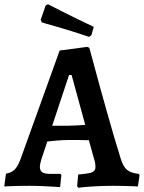

<svg xmlns="http://www.w3.org/2000/svg" viewBox="-32 -872 675 901"><path d="M335 9 330 1 335 -53Q369 -56 386 -59.5Q403 -63 409.5 -70Q416 -77 416 -89Q416 -97 414.5 -106.5Q413 -116 409 -128L385 -214Q366 -215 337 -215Q308 -215 290 -215Q265 -215 236.5 -212.5Q208 -210 190 -208L162 -124Q155 -100 155 -90Q155 -71 166.5 -63.5Q178 -56 206 -56H252L256 -50L250 6Q250 6 227 4.5Q204 3 171 1.5Q138 0 106 0Q80 0 52.5 0.5Q25 1 6.5 2Q-12 3 -12 3L-4 -57Q21 -61 36.5 -76Q52 -91 65 -127L248 -635L377 -652L387 -648Q387 -648 394 -623Q401 -598 412.5 -554.5Q424 -511 439 -457Q454 -403 470.5 -344.5Q487 -286 503.5 -229.5Q520 -173 535 -126Q546 -90 564 -75Q582 -60 619 -56L623 -50L615 3Q615 3 594 2Q573 1 545.5 0.5Q518 0 498 0Q457 0 419.5 2Q382 4 358.5 6.5Q335 9 335 9ZM213 -282H289Q306 -282 329.5 -283.5Q353 -285 368 -286L304 -520H292ZM386 -699Q345 -713 305 -725.5Q265 -738 233 -747Q201 -756 182.5 -761.5Q164 -767 164 -767L159 -779L182 -846L193 -852Q193 -852 212 -842.5Q231 -833 262 -817Q293 -801 331.5 -782.5Q370 -764 408 -746L397 -707Z"/></svg>

Font: Alegreya SemiBold
Style: Regular
Weight: 600
Designer: Juan Pablo del Peral
Foundry: Huerta Tipografica
Version: Version 2.009